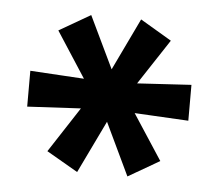

<svg xmlns="http://www.w3.org/2000/svg" viewBox="-37 -745 517 455"><g transform="rotate(5 221.5 -518.0)"><path d="M161.8 -331.4 229.4 -471.6H214.7L281.4 -331.4L355.9 -374.5L267.6 -509.8L251 -484.3L413.7 -475.5V-560.8L251 -551L267.6 -526.5L355.9 -660.8L281.4 -704.9L214.7 -565.7H229.4L162.7 -704.9L88.2 -661.8L176.5 -525.5L193.1 -551L30.4 -560.8V-475.5L193.1 -484.3L175.5 -509.8L87.3 -374.5Z"/></g></svg>

Font: LL Pando Sans
Style: Bold
Weight: 700
Designer: Joshua Smith
Foundry: Joshua Smith
Version: Version 1.000;Glyphs 3.2.1 (3258)